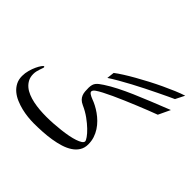

<svg xmlns="http://www.w3.org/2000/svg" viewBox="-198 -1107 1290 1290"><g transform="rotate(45 447.0 -461.5)"><path d="M372.1 -466.8Q372.6 -483.9 376 -495.4Q379.4 -506.8 386.5 -515.9Q393.6 -524.9 404.5 -533.4Q415.5 -542 431.2 -552.2Q470.2 -577.6 515.9 -600.8Q561.5 -624 615.5 -647.5Q669.4 -670.9 732.4 -696.3Q795.4 -721.7 869.1 -751L829.1 -666.5Q799.8 -655.8 762.2 -640.9Q724.6 -626 684.1 -609.4Q643.6 -592.8 603 -575.4Q562.5 -558.1 526.9 -541.7Q491.2 -525.4 463.4 -510.7Q435.5 -496.1 420.4 -485.4Q411.1 -479 406.7 -472.7Q402.3 -466.3 402.3 -460.9Q402.3 -452.6 414.1 -444.6Q425.8 -436.5 445.3 -429.2Q464.4 -422.4 486.1 -411.1Q507.8 -399.9 529.5 -384.5Q551.3 -369.1 571.3 -349.4Q591.3 -329.6 606.7 -305.9Q622.1 -282.2 631.1 -254.6Q640.1 -227.1 640.1 -195.3Q640.1 -161.6 624.5 -136.5Q608.9 -111.3 582.3 -93.8Q555.7 -76.2 520 -64.9Q484.4 -53.7 444.3 -47.4Q404.3 -41 362.1 -38.6Q319.8 -36.1 279.8 -36.1Q254.4 -36.1 223.6 -39.3Q192.9 -42.5 161.9 -50Q130.9 -57.6 101.6 -70.1Q72.3 -82.5 49.8 -101.3Q27.3 -120.1 13.7 -146Q0 -171.9 0 -205.6Q0 -233.4 7.6 -260.5Q15.1 -287.6 25.1 -308.8Q35.2 -330.1 44.7 -343.3Q54.2 -356.4 58.6 -356.4Q63.5 -356.4 63.5 -351.1Q63.5 -346.7 60.5 -338.9Q57.6 -331.1 54 -320.3Q50.3 -309.6 47.1 -296.4Q43.9 -283.2 43.9 -268.1Q43.9 -239.7 54.9 -218.5Q65.9 -197.3 84.7 -181.4Q103.5 -165.5 129.2 -155Q154.8 -144.5 184.1 -138.4Q213.4 -132.3 245.4 -129.6Q277.3 -127 308.6 -127Q340.3 -127 374.8 -129.2Q409.2 -131.3 442.9 -135.3Q476.6 -139.2 507.1 -145Q537.6 -150.9 560.5 -158.7Q583.5 -166.5 597.2 -175.5Q610.8 -184.6 610.8 -195.3Q610.8 -203.1 597.4 -222.4Q584 -241.7 559.8 -265.1Q535.6 -288.6 502 -313Q468.3 -337.4 427.7 -355.5Q408.2 -364.3 397 -375.7Q385.7 -387.2 380.1 -401.4Q374.5 -415.5 373.3 -431.9Q372.1 -448.2 372.1 -466.8ZM420.9 -655.3Q442.9 -672.4 476.1 -693.4Q509.3 -714.4 548.8 -736.8Q588.4 -759.3 631.8 -782Q675.3 -804.7 717.8 -824.7Q760.3 -844.7 799.3 -861.1Q838.4 -877.4 869.1 -887.2L836.4 -822.3Q819.8 -814.9 790.3 -801Q760.7 -787.1 723.6 -769Q686.5 -751 644.5 -730Q602.5 -709 561 -686.8Q519.5 -664.6 481.7 -642.8Q443.8 -621.1 414.6 -601.6Z"/></g></svg>

Font: XB Niloofar
Style: Regular
Weight: 400
Designer: Behnam
Foundry: Irmug
Version: Version 7.201 2008